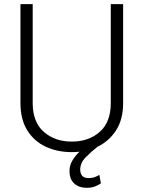

<svg xmlns="http://www.w3.org/2000/svg" viewBox="-20 -731 698 935"><path d="M519.5 -710.9H579.6V-229.5Q579.6 -149.4 545.2 -96.2Q510.7 -43 455.1 -16.6Q422.9 8.8 396.7 35.6Q370.6 62.5 370.6 95.2Q370.6 112.3 379.6 124.3Q388.7 136.2 412.6 136.2Q430.2 136.2 443.1 130.9Q456.1 125.5 463.9 120.6L471.2 162.1Q460.4 169.4 443.6 176.5Q426.8 183.6 400.9 183.6Q365.2 183.6 341.8 162.8Q318.4 142.1 318.4 100.6Q318.4 76.7 331.1 53.2Q343.8 29.8 367.2 7.8Q348.6 9.8 329.6 9.8Q258.8 9.8 202.1 -16.8Q145.5 -43.5 112.5 -96.7Q79.6 -149.9 79.6 -229.5V-710.9H139.2V-229.5Q139.2 -136.7 193.1 -89.1Q247.1 -41.5 329.6 -41.5Q412.6 -41.5 466.1 -89.1Q519.5 -136.7 519.5 -229.5Z"/></svg>

Font: Vazirmatn RD FD ExtraLight
Style: Regular
Weight: 200
Designer: Saber Rastikerdar
Foundry: Saber Rastikerdar
Version: Version 33.003